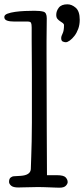

<svg xmlns="http://www.w3.org/2000/svg" viewBox="-50 -870 390 891"><path d="M0 0ZM167 -785Q167 -760 166.5 -732.5Q166 -705 166 -681.5Q166 -658 166 -642.5Q166 -627 166 -626Q166 -400 167 -262Q168 -124 168 -57H214Q245 -57 254.5 -47Q264 -37 264 -25Q264 -17 255.5 -8Q247 1 226 1Q219 1 207 0.5Q195 0 181.5 -0.5Q168 -1 153.5 -1.5Q139 -2 126 -2Q116 -2 103.5 -1.5Q91 -1 78.5 -1Q66 -1 54.5 -0.5Q43 0 35 0Q11 0 1.5 -8.5Q-8 -17 -8 -26Q-8 -41 0 -46.5Q8 -52 13 -52L46 -54Q91 -57 93 -85Q94 -113 95 -144Q96 -175 97 -214Q98 -253 98 -302Q98 -351 98 -413Q98 -477 98 -525.5Q98 -574 97.5 -612.5Q97 -651 97 -682Q97 -713 97 -742Q97 -758 94 -764Q91 -770 78 -770H16Q-5 -770 -17.5 -774.5Q-30 -779 -30 -791Q-30 -801 -15.5 -806.5Q-1 -812 20.5 -815Q42 -818 66 -819Q90 -820 110 -820Q138 -820 152.5 -815.5Q167 -811 167 -785ZM211 -801Q211 -819 223 -834.5Q235 -850 263 -850Q283 -850 301.5 -834Q320 -818 320 -778Q320 -755 313 -736Q306 -717 295.5 -703.5Q285 -690 274 -682Q263 -674 255 -674Q250 -674 242 -677Q234 -680 234 -693Q234 -702 240.5 -714.5Q247 -727 247 -753Q247 -759 241.5 -763Q236 -767 229 -771.5Q222 -776 216.5 -782.5Q211 -789 211 -801Z"/></svg>

Font: Life Savers
Style: Bold
Weight: 700
Designer: Pablo Impallari, Rodrigo Fuenzalida, Brenda Gallo
Foundry: Pablo Impallari, Rodrigo Fuenzalida, Brenda Gallo
Version: Version 3.001; ttfautohint (v0.95) -l 8 -r 50 -G 200 -x 14 -